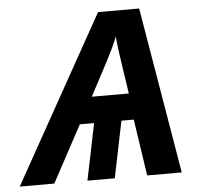

<svg xmlns="http://www.w3.org/2000/svg" viewBox="-95 -739 813 791"><g transform="rotate(-5 311.0 -344.0)"><path d="M625 0H482L447 -234H396L348 0H235L283 -234H224L98 0H-45L339 -688H509ZM403 -582Q393 -552 355 -479L283 -343H436L412 -505Q403 -571 403 -582Z"/></g></svg>

Font: Libra Sans
Style: Bold Italic
Weight: 700
Italic angle: -12°
Foundry: Context Ltd
Version: Version 1.002